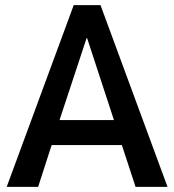

<svg xmlns="http://www.w3.org/2000/svg" viewBox="-20 -725 676 745"><path d="M6 0 266 -705H370L630 0H506L441 -198L487 -162H147L192 -198L128 0ZM316 -577 202 -232 186 -259H447L431 -232L318 -577Z"/></svg>

Font: Nunito Sans 10pt Condensed
Style: Bold
Weight: 700
Width: 3
Designer: Vernon Adams
Foundry: Vernon Adams
Version: Version 3.101;gftools[0.9.27]